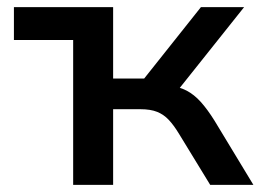

<svg xmlns="http://www.w3.org/2000/svg" viewBox="-20 -518 742 538"><path d="M185 0V-406H19V-498H297V-298H384L543 -498H664L468 -252L452 -279Q482 -275 503 -264Q524 -253 542.5 -232.5Q561 -212 581 -180L690 0H569L481 -144Q467 -167 453 -182Q439 -197 420.5 -204.5Q402 -212 373 -212H297V0Z"/></svg>

Font: Nunito Sans 7pt SemiBold
Style: Regular
Weight: 600
Designer: Vernon Adams
Foundry: Vernon Adams
Version: Version 3.101;gftools[0.9.27]